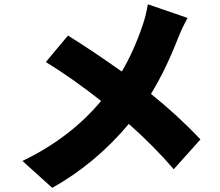

<svg xmlns="http://www.w3.org/2000/svg" viewBox="-20 -823 1040 906"><path d="M677.7 -802.7 865.2 -738.3Q839.8 -693.4 818.4 -638.7Q760.7 -491.2 692.4 -379.9Q822.3 -275.4 925.8 -165L799.8 -24.4Q708 -131.8 587.9 -238.3Q431.6 -51.8 226.6 63.5L85.9 -63.5Q311.5 -171.9 457 -346.7Q322.3 -453.1 196.3 -530.3L300.8 -655.3Q411.1 -586.9 554.7 -485.4Q609.4 -577.1 652.3 -701.2Q668.9 -750 677.7 -802.7Z"/></svg>

Font: GenEi Gothic M Heavy
Style: Regular
Weight: 800
Designer: o_tamon (Modified); [Source Han Sans]
Ryoko NISHIZUKA  (kana & ideographs); Paul D. Hunt (Latin, Greek & Cyrillic); Wenl
Version: Version 1.1a;Original Version 1.004